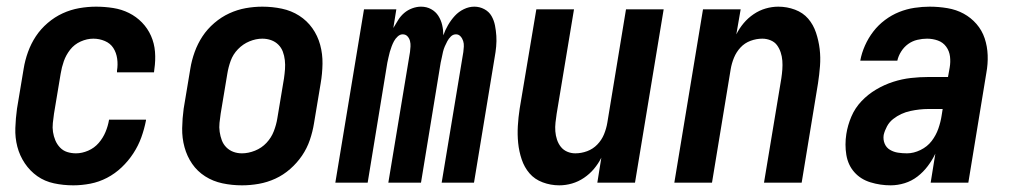

<svg xmlns="http://www.w3.org/2000/svg" viewBox="-20 -548 3040 576"><path d="M200 8Q170 8 142 2Q114 -4 92 -19.5Q70 -35 54.5 -58Q39 -81 32 -108Q25 -135 26 -164Q27 -193 31 -222L51 -342Q55 -367 64 -392Q73 -417 87.5 -439Q102 -461 123 -479Q144 -497 168 -508Q192 -519 217.5 -523.5Q243 -528 268 -528Q294 -528 319.5 -524Q345 -520 367 -509Q389 -498 406 -480.5Q423 -463 433 -440.5Q443 -418 445 -392.5Q447 -367 443 -340L442 -331H331V-336Q334 -354 331.5 -372Q329 -390 320 -404Q311 -418 294.5 -425Q278 -432 260 -432Q241 -432 222 -423.5Q203 -415 190.5 -399Q178 -383 171.5 -364.5Q165 -346 162 -327L142 -207Q140 -193 138.5 -179Q137 -165 139 -152Q141 -139 146 -127Q151 -115 160 -105.5Q169 -96 181.5 -92Q194 -88 208 -88Q226 -88 244.5 -96Q263 -104 276 -119Q289 -134 296.5 -152Q304 -170 307 -188V-189H418V-187Q413 -161 404 -136Q395 -111 380 -88Q365 -65 345 -46Q325 -27 301 -14.5Q277 -2 251 3Q225 8 200 8Z M706 8Q676 8 647.5 2Q619 -4 595.5 -19Q572 -34 556.5 -56.5Q541 -79 533.5 -106.5Q526 -134 526.5 -163.5Q527 -193 531 -222L551 -342Q555 -367 564 -392Q573 -417 587.5 -439Q602 -461 623 -479Q644 -497 668 -508Q692 -519 717 -523.5Q742 -528 767 -528Q797 -528 825.5 -522Q854 -516 877.5 -501Q901 -486 917 -463.5Q933 -441 940.5 -413.5Q948 -386 947.5 -356.5Q947 -327 942 -298L922 -178Q918 -153 909.5 -128Q901 -103 886 -81Q871 -59 850.5 -41Q830 -23 806 -12Q782 -1 756.5 3.5Q731 8 706 8ZM706 -88Q725 -88 745 -96Q765 -104 779.5 -119.5Q794 -135 801.5 -154.5Q809 -174 812 -193L832 -313Q834 -327 835 -340.5Q836 -354 834.5 -367.5Q833 -381 828.5 -393Q824 -405 815 -414Q806 -423 793.5 -427.5Q781 -432 767 -432Q748 -432 728.5 -424Q709 -416 694 -400.5Q679 -385 672 -365.5Q665 -346 662 -327L642 -207Q640 -193 638.5 -179.5Q637 -166 639 -152.5Q641 -139 645.5 -127Q650 -115 659 -106Q668 -97 680 -92.5Q692 -88 706 -88Z M986 0 1072 -520H1169L1160 -464Q1167 -476 1174.5 -488Q1182 -500 1192.5 -509Q1203 -518 1216.5 -523Q1230 -528 1243 -528Q1260 -528 1273.5 -520.5Q1287 -513 1295 -500.5Q1303 -488 1306.5 -473Q1310 -458 1310 -442Q1315 -457 1324 -472.5Q1333 -488 1344.5 -500.5Q1356 -513 1371.5 -520.5Q1387 -528 1403 -528Q1419 -528 1433 -520.5Q1447 -513 1454.5 -500Q1462 -487 1465 -471.5Q1468 -456 1469 -440.5Q1470 -425 1468.5 -408.5Q1467 -392 1464 -376L1402 0H1305L1370 -392Q1371 -400 1371.5 -408.5Q1372 -417 1369.5 -425Q1367 -433 1361.5 -439Q1356 -445 1348 -445Q1339 -445 1332.5 -438.5Q1326 -432 1322 -424.5Q1318 -417 1314.5 -409Q1311 -401 1309 -392.5Q1307 -384 1305.5 -376Q1304 -368 1302 -360L1243 0H1145L1210 -392Q1211 -400 1211.5 -408.5Q1212 -417 1210 -425Q1208 -433 1202.5 -439Q1197 -445 1188 -445Q1180 -445 1173 -438.5Q1166 -432 1162 -424.5Q1158 -417 1155 -409Q1152 -401 1149.5 -392.5Q1147 -384 1145.5 -376Q1144 -368 1142 -360L1083 0Z M1658 8Q1632 8 1608 -1Q1584 -10 1568.5 -28Q1553 -46 1545 -70Q1537 -94 1534.5 -119Q1532 -144 1533.5 -170Q1535 -196 1539 -222L1589 -520H1702L1650 -207Q1648 -194 1646.5 -180.5Q1645 -167 1646 -154Q1647 -141 1651 -129Q1655 -117 1662.5 -107.5Q1670 -98 1681.5 -93Q1693 -88 1706 -88Q1724 -88 1741.5 -94.5Q1759 -101 1772 -114.5Q1785 -128 1792 -145Q1799 -162 1802 -180L1858 -520H1971L1885 0H1772L1784 -75Q1775 -57 1762 -41.5Q1749 -26 1732 -14.5Q1715 -3 1696 2.5Q1677 8 1658 8Z M2003 0 2089 -520H2202L2189 -445Q2198 -463 2211 -478.5Q2224 -494 2241 -505.5Q2258 -517 2277 -522.5Q2296 -528 2315 -528Q2341 -528 2365 -519Q2389 -510 2404.5 -492Q2420 -474 2428 -450Q2436 -426 2439 -401Q2442 -376 2440 -350Q2438 -324 2434 -298L2385 0H2272L2324 -313Q2326 -326 2327 -339.5Q2328 -353 2327 -366Q2326 -379 2322 -391Q2318 -403 2311 -412.5Q2304 -422 2292 -427Q2280 -432 2267 -432Q2249 -432 2231.5 -425.5Q2214 -419 2201.5 -405.5Q2189 -392 2182 -375Q2175 -358 2172 -340L2116 0Z M2652 8Q2621 8 2591.5 -1Q2562 -10 2543 -31.5Q2524 -53 2519 -83.5Q2514 -114 2519 -146Q2523 -172 2534 -198Q2545 -224 2564.5 -244.5Q2584 -265 2608.5 -279.5Q2633 -294 2659.5 -302.5Q2686 -311 2712.5 -314Q2739 -317 2765 -317H2824L2829 -345Q2832 -362 2830 -378.5Q2828 -395 2818.5 -408Q2809 -421 2793.5 -426.5Q2778 -432 2761 -432Q2747 -432 2732 -428.5Q2717 -425 2704.5 -416Q2692 -407 2683.5 -393.5Q2675 -380 2672 -366H2561V-367Q2565 -389 2575 -411.5Q2585 -434 2600 -453.5Q2615 -473 2635 -488Q2655 -503 2677.5 -512Q2700 -521 2723.5 -524.5Q2747 -528 2769 -528Q2796 -528 2822.5 -523.5Q2849 -519 2871 -507Q2893 -495 2909.5 -476Q2926 -457 2934 -433Q2942 -409 2943 -382.5Q2944 -356 2939 -329L2885 0H2772L2786 -87Q2777 -68 2763.5 -50Q2750 -32 2732.5 -18.5Q2715 -5 2694 1.5Q2673 8 2652 8ZM2701 -88Q2721 -88 2741.5 -98Q2762 -108 2775 -125Q2788 -142 2795 -162Q2802 -182 2805 -202L2808 -221H2765Q2752 -221 2738.5 -219.5Q2725 -218 2711 -215Q2697 -212 2684 -206Q2671 -200 2659.5 -191Q2648 -182 2641 -169Q2634 -156 2631 -143Q2629 -129 2634 -117Q2639 -105 2650 -98.5Q2661 -92 2674 -90Q2687 -88 2701 -88Z"/></svg>

Font: Iosevka Term Curly Oblique
Style: Bold
Weight: 700
Italic angle: -9°
Designer: Belleve Invis
Foundry: Belleve Invis
Version: Version 32.3.0